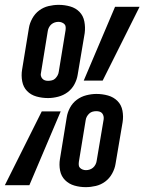

<svg xmlns="http://www.w3.org/2000/svg" viewBox="-43 -763 595 791"><path d="M155 -359Q130 -359 107 -365.5Q84 -372 68.5 -388Q53 -404 48.5 -428Q44 -452 48 -476L76 -647Q79 -667 90 -687Q101 -707 118.5 -720Q136 -733 157 -738Q178 -743 199 -743Q223 -743 246 -736.5Q269 -730 284.5 -714Q300 -698 304.5 -674.5Q309 -651 306 -627L277 -455Q274 -435 263.5 -415.5Q253 -396 235.5 -383Q218 -370 196.5 -364.5Q175 -359 155 -359ZM302 -431 431 -735H532L380 -431ZM155 -430Q163 -430 171 -432Q179 -434 184.5 -439.5Q190 -445 194 -452Q198 -459 199 -467L227 -638Q228 -645 227.5 -652Q227 -659 222.5 -663.5Q218 -668 211.5 -670.5Q205 -673 198 -673Q190 -673 182.5 -670.5Q175 -668 169 -663Q163 -658 159 -650.5Q155 -643 154 -636L126 -464Q124 -457 125.5 -450.5Q127 -444 131.5 -439Q136 -434 142 -432Q148 -430 155 -430ZM310 8Q286 8 263.5 1.5Q241 -5 225 -21Q209 -37 204.5 -60.5Q200 -84 204 -108L232 -280Q235 -300 245.5 -319.5Q256 -339 273.5 -352Q291 -365 312.5 -370.5Q334 -376 354 -376Q379 -376 402 -369.5Q425 -363 441 -347Q457 -331 461.5 -307Q466 -283 462 -259L433 -88Q430 -68 419 -48Q408 -28 390.5 -15Q373 -2 352 3Q331 8 310 8ZM311 -62Q319 -62 326.5 -64.5Q334 -67 340 -72Q346 -77 350 -84.5Q354 -92 355 -99L384 -271Q385 -278 383.5 -284.5Q382 -291 378 -296Q374 -301 367.5 -303Q361 -305 354 -305Q346 -305 338.5 -303Q331 -301 325 -295.5Q319 -290 315 -283Q311 -276 310 -268L282 -97Q281 -90 281.5 -83Q282 -76 286.5 -71.5Q291 -67 297.5 -64.5Q304 -62 311 -62ZM-23 0 129 -304H207L78 0Z"/></svg>

Font: Iosevka Curly Slab Medium
Style: Italic
Weight: 500
Italic angle: -9°
Monospace: yes
Designer: Belleve Invis
Foundry: Belleve Invis
Version: Version 22.1.2; ttfautohint (v1.8.4)